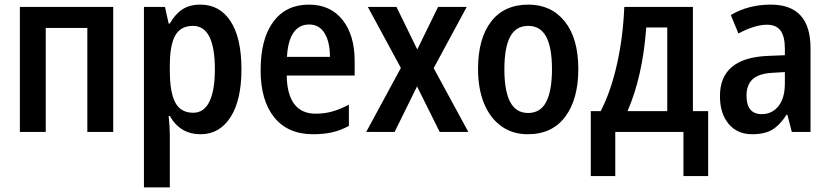

<svg xmlns="http://www.w3.org/2000/svg" viewBox="-20 -571 3592 831"><path d="M470 0H358V-450H178V0H66V-541H470Z M1025 -271Q1025 -137 977.5 -63.5Q930 10 848 10Q760 10 715 -69H710Q715 -19 715 16V240H603V-541H694L710 -469H715Q738 -510 769.5 -530.5Q801 -551 847 -551Q931 -551 978 -479Q1025 -407 1025 -271ZM715 -287V-266Q715 -172 738.5 -127.5Q762 -83 816 -83Q863 -83 886.5 -131.5Q910 -180 910 -271Q910 -459 815 -459Q762 -459 738.5 -417.5Q715 -376 715 -287Z M1515 -307V-244H1221Q1222 -163 1253.5 -121Q1285 -79 1346 -79Q1385 -79 1418.5 -88.5Q1452 -98 1490 -118V-26Q1455 -7 1418.5 1.5Q1382 10 1335 10Q1226 10 1167 -63Q1108 -136 1108 -267Q1108 -403 1163 -477Q1218 -551 1317 -551Q1410 -551 1462.5 -485Q1515 -419 1515 -307ZM1222 -325H1408Q1408 -389 1385 -427Q1362 -465 1318 -465Q1275 -465 1250.5 -430Q1226 -395 1222 -325Z M1572 -541H1696L1786 -357L1876 -541H2000L1857 -276L2007 0H1883L1785 -197L1688 0H1565L1715 -277Z M2264 10Q2198 10 2149.5 -25Q2101 -60 2075 -123.5Q2049 -187 2049 -272Q2049 -404 2105.5 -477.5Q2162 -551 2267 -551Q2366 -551 2424.5 -478Q2483 -405 2483 -272Q2483 -142 2426.5 -66Q2370 10 2264 10ZM2266 -82Q2319 -82 2344 -130Q2369 -178 2369 -272Q2369 -365 2344 -412Q2319 -459 2266 -459Q2213 -459 2188 -412Q2163 -365 2163 -271Q2163 -178 2188 -130Q2213 -82 2266 -82Z M2979 -90H3045V191H2938V0H2643V191H2537V-90H2580Q2625 -178 2651 -296Q2677 -414 2682 -541H2979ZM2777 -452Q2762 -242 2696 -90H2868V-452Z M3488 -363V0H3407L3388 -74H3384Q3355 -29 3322 -9.5Q3289 10 3236 10Q3171 10 3133.5 -35Q3096 -80 3096 -155Q3096 -320 3302 -329L3377 -332V-360Q3377 -414 3358 -439Q3339 -464 3300 -464Q3247 -464 3176 -426L3143 -506Q3219 -551 3316 -551Q3488 -551 3488 -363ZM3325 -256Q3265 -253 3238 -228.5Q3211 -204 3211 -157Q3211 -77 3277 -77Q3322 -77 3349.5 -112Q3377 -147 3377 -210V-259Z"/></svg>

Font: Noto Sans Display Medium Narrow
Style: Regular
Weight: 500
Width: 4
Designer: Monotype Design team
Foundry: Monotype Imaging Inc.
Version: Version 1.000